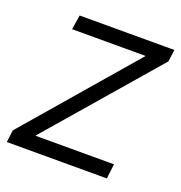

<svg xmlns="http://www.w3.org/2000/svg" viewBox="-111 -620 670 709"><g transform="rotate(20 223.5 -265.5)"><path d="M-9 0 -3 -48 364 -474H75L84 -531H456L450 -484L82 -58H391L384 0Z"/></g></svg>

Font: Plus Jakarta Sans Light
Style: Italic
Weight: 300
Italic angle: -8°
Designer: Gumpita Rahayu
Foundry: Tokotype
Version: Version 2.071; ttfautohint (v1.8.4.7-5d5b);gftools[0.9.29]